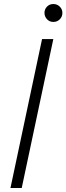

<svg xmlns="http://www.w3.org/2000/svg" viewBox="-20 -934 330 954"><path d="M245 -825Q226 -825 213.5 -838.5Q201 -852 201 -870Q201 -888 213.5 -901Q226 -914 245 -914Q264 -914 277 -901Q290 -888 290 -870Q290 -851 277 -838Q264 -825 245 -825ZM32 0 189 -740H245L88 0Z"/></svg>

Font: Be Vietnam Pro ExtraLight
Style: Italic
Weight: 200
Italic angle: -12°
Designer: Lam Bao, Tony Le, Vietanh Nguyen
Foundry: Yellow Type Foundry
Version: Version 1.002; ttfautohint (v1.8.3)